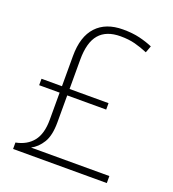

<svg xmlns="http://www.w3.org/2000/svg" viewBox="-132 -824 834 926"><g transform="rotate(20 285.0 -361.5)"><path d="M342 -723Q391 -723 428 -714Q465 -705 495 -692L482 -657Q449 -671 416.5 -679.5Q384 -688 342 -688Q269 -688 233 -646Q197 -604 197 -515V-365H397V-332H197V-194Q197 -126 174.5 -89.5Q152 -53 119 -36H521V0H40V-33Q97 -44 127.5 -82.5Q158 -121 158 -193V-332H53V-365H158V-520Q158 -620 206 -671.5Q254 -723 342 -723Z"/></g></svg>

Font: Noto Sans Gujarati ExtraLight
Style: Regular
Weight: 200
Designer: Jelle Bosma - Monotype Design Team, Universal Thirst
Foundry: Monotype Imaging Inc.
Version: Version 2.106; ttfautohint (v1.8.4.7-5d5b)